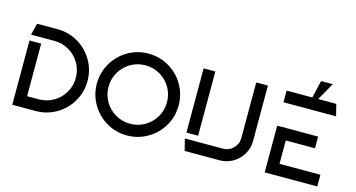

<svg xmlns="http://www.w3.org/2000/svg" viewBox="-87 -1218 2945 1587"><g transform="rotate(15 1385.0 -425.0)"><path d="M530 -350Q530 -418 496.5 -475.5Q463 -533 405.5 -566.5Q348 -600 280 -600H80L105 -700H280Q375 -700 455.5 -653Q536 -606 583 -525.5Q630 -445 630 -350Q630 -255 583 -174.5Q536 -94 455.5 -47Q375 0 280 0H80V-550H180V-100H280Q348 -100 405.5 -133.5Q463 -167 496.5 -224.5Q530 -282 530 -350Z M1060 -700Q1155 -700 1235.5 -653Q1316 -606 1363 -525.5Q1410 -445 1410 -350Q1410 -255 1363 -174.5Q1316 -94 1235.5 -47Q1155 0 1060 0Q965 0 884.5 -47Q804 -94 757 -174.5Q710 -255 710 -350Q710 -445 757 -525.5Q804 -606 884.5 -653Q965 -700 1060 -700ZM1060 -100Q1128 -100 1185.5 -133.5Q1243 -167 1276.5 -224.5Q1310 -282 1310 -350Q1310 -418 1276.5 -475.5Q1243 -533 1185.5 -566.5Q1128 -600 1060 -600Q992 -600 934.5 -566.5Q877 -533 843.5 -475.5Q810 -418 810 -350Q810 -282 843.5 -224.5Q877 -167 934.5 -133.5Q992 -100 1060 -100Z M1980 -225V-700H2080V-225Q2080 -164 2049.5 -112.5Q2019 -61 1967.5 -30.5Q1916 0 1855 0H1555L1530 -100H1855Q1907 -100 1943.5 -136.5Q1980 -173 1980 -225ZM1530 -700H1630V-150H1530Z M2590 -400V-300H2340V-100H2690V0H2240V-400ZM2240 -700H2460L2495 -850H2595L2510 -700H2665L2690 -600H2240Z"/></g></svg>

Font: SB Skate blade
Style: Regular
Weight: 400
Designer: Valerio Brotto (Silverblur_type)
Version: Version 1.003